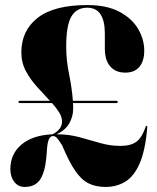

<svg xmlns="http://www.w3.org/2000/svg" viewBox="-20 -730 620 760"><path d="M21 -60.5Q21 -120.5 65 -157.8Q109 -195 188.5 -198.5Q225.5 -218 225.5 -249Q225.5 -267 214.2 -285Q203 -303 186 -322H59.5Q53 -322 53 -326.5Q53 -331 59.5 -331H177.5Q154 -356.5 127.8 -385Q101.5 -413.5 83 -447.5Q64.5 -481.5 64.5 -522.5Q64.5 -609 129.2 -659.5Q194 -710 325.5 -710Q402.5 -710 452.5 -683.5Q502.5 -657 526.8 -615.5Q551 -574 551 -529.5Q551 -488.5 531.8 -465.5Q512.5 -442.5 476 -442.5Q437.5 -442.5 416.2 -467.2Q395 -492 395 -536.5V-596.5Q395 -699.5 325.5 -699.5Q282.5 -699.5 262.2 -664Q242 -628.5 242 -546Q242 -492.5 253.2 -437.8Q264.5 -383 268.5 -331H440.5Q446 -331 446 -326.5Q446 -322 440.5 -322H269Q270 -309.5 269.5 -298Q269.5 -269 254 -241.5Q238.5 -214 203.5 -198.5Q252.5 -198.5 294.5 -187Q336.5 -175.5 376 -164Q415.5 -152.5 456.5 -152.5Q498 -152.5 520.2 -169.2Q542.5 -186 556.5 -228Q558 -232.5 560.5 -232Q563 -231.5 563 -227Q555.5 -135.5 533.2 -84Q511 -32.5 476.5 -11.2Q442 10 397.5 10Q359.5 10 331 -4Q302.5 -18 278 -53.5Q253.5 -89 226 -154.5Q212.5 -176.5 205.2 -184Q198 -191.5 190 -191.5Q179.5 -191.5 173.2 -178Q167 -164.5 165 -126Q161.5 -71.5 150.2 -42Q139 -12.5 120.8 -1.2Q102.5 10 78.5 10Q52 10 36.5 -10Q21 -30 21 -60.5Z"/></svg>

Font: Fraunces 144pt S000
Style: Bold
Weight: 700
Version: Version 1.000; ttfautohint (v1.8.3)